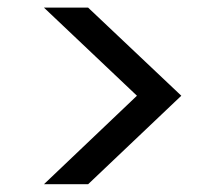

<svg xmlns="http://www.w3.org/2000/svg" viewBox="-20 -615 579 499"><path d="M209 -595.2 451.2 -366.2 209 -136.2H94.2L335.9 -366.2L94.2 -595.2Z"/></svg>

Font: PoppinsZ
Style: Regular
Weight: 400
Designer: Ninad Kale (Devanagari), Jonny Pinhorn (Latin)
Foundry: Indian Type Foundry
Version: Version 3.002;FEAKit 1.0